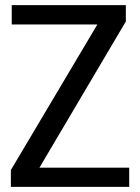

<svg xmlns="http://www.w3.org/2000/svg" viewBox="-20 -731 548 751"><path d="M134.3 -75.2H485.4V0H22.5V-65.9L360.8 -635.3H25.9V-710.9H472.2V-647Z"/></svg>

Font: Ufes Sans
Style: Regular
Weight: 400
Designer: Ricardo Esteves, Filipe Motta, Cassio Ferreira, Ana Quintelato & Breno Mello
Foundry: ProDesignUfes - Ricardo Esteves, Filipe Motta, Cassio Ferreira, Ana Quintelato & Breno Mello (This is a derivative work,
Version: Version 2.0